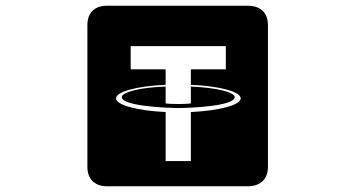

<svg xmlns="http://www.w3.org/2000/svg" viewBox="-20 -724 1240 670"><path d="M646 -428C745 -424 820 -404 820 -381C820 -357 745 -338 646 -333V-162H558V-333C459 -338 385 -357 385 -381C385 -404 459 -424 558 -428V-482H436V-563H768V-482H646ZM915 -637C915 -679 889 -704 845 -704H353C310 -704 285 -679 285 -637V-141C285 -100 310 -74 353 -74H845C889 -74 915 -100 915 -141ZM603 -347C645 -347 799 -354 799 -385C799 -403 734 -418 646 -422V-363C644 -363 630 -361 603 -361C580 -361 564 -362 558 -363V-422C471 -419 405 -403 405 -385C405 -354 561 -347 603 -347Z"/></svg>

Font: CryptoKit_GRILLE 1.4
Style: Regular
Weight: 400
Monospace: yes
Designer: Oceane Juvin
Foundry: http://www.head-geneve.ch
Version: Version 1.004